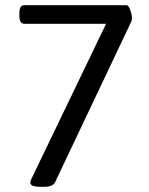

<svg xmlns="http://www.w3.org/2000/svg" viewBox="-20 -720 575 742"><path d="M97 -16Q97 -18 101 -28L390 -628H75Q65 -628 60 -635Q55 -642 55 -658V-670Q55 -686 60 -693Q65 -700 75 -700H470Q476 -700 483 -682Q490 -664 490 -649Q490 -644 488 -638L192 -14Q188 -7 177.5 -2.5Q167 2 152 2H140Q117 2 107 -2Q97 -6 97 -16Z"/></svg>

Font: Asap-Regular
Style: Regular
Weight: 400
Designer: Pablo Cosgaya
Foundry: Omnibus-Type
Version: Version 2.000; ttfautohint (v1.8)